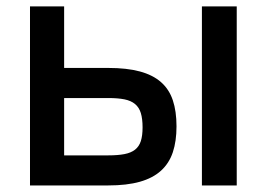

<svg xmlns="http://www.w3.org/2000/svg" viewBox="-20 -565 813 585"><path d="M71.4 -545.5H175.4V-358H309.7Q366.5 -358 406.1 -347.3Q445.7 -336.6 470.5 -314.8Q495.4 -293 506.6 -259.4Q517.8 -225.9 517.8 -180Q517.8 -134.9 506.6 -101.2Q495.4 -67.5 470.5 -44.9Q445.7 -22.4 406.1 -11.2Q366.5 0 309.7 0H71.4ZM595.2 -545.5H701.3V0H595.2ZM175.4 -266.3V-91.6H309.7Q339.1 -91.6 359.2 -95.5Q379.3 -99.4 391.5 -109Q403.8 -118.6 409.1 -135.1Q414.4 -151.6 414.4 -176.8Q414.4 -203.1 409.1 -220.5Q403.8 -237.9 391.5 -248Q379.3 -258.2 359.2 -262.3Q339.1 -266.3 309.7 -266.3Z"/></svg>

Font: Cannonade Med
Style: Regular
Weight: 500
Designer: Rasmus Andersson
Foundry: rsms
Version: Version 3.012;git-f93a4a705